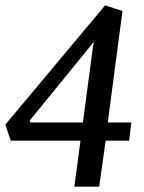

<svg xmlns="http://www.w3.org/2000/svg" viewBox="-26 -698 540 718"><path d="M252 0 275 -172H14L-6 -232L367 -678L432 -657L377 -240H465L457 -172H369L345 0ZM88 -240H284L322 -526L325 -539H322L314 -528L85 -247Z"/></svg>

Font: Faustina Medium
Style: Italic
Weight: 500
Italic angle: -8°
Designer: Alfonso Garcia
Foundry: http://www.omnibus-type.com
Version: Version 1.200